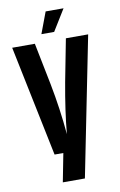

<svg xmlns="http://www.w3.org/2000/svg" viewBox="-97 -790 619 993"><g transform="rotate(-10 212.5 -294.0)"><path d="M216 -737H310L241 -625H174ZM295 -582H412L266 149H150L179 0H133L13 -582H132L176 -362Q202 -229 214 -93Q225 -213 252 -360Z"/></g></svg>

Font: Khand SemiBold
Style: Regular
Weight: 600
Designer: Devanagari: Sanchit Sawaria, Jyotish Sonowal; Latin: Satya Rajpurohit
Foundry: Indian Type Foundry
Version: Version 1.101;PS 1.0;hotconv 1.0.78;makeotf.lib2.5.61930; tt